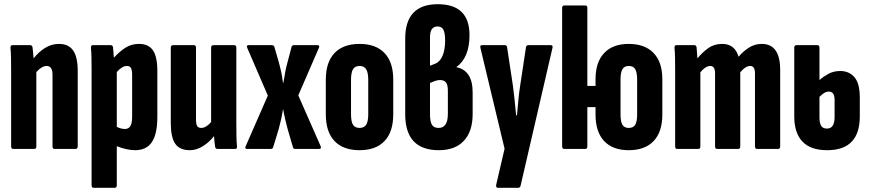

<svg xmlns="http://www.w3.org/2000/svg" viewBox="-20 -709 4138 914"><path d="M44 0Q33 0 33 -12V-367Q33 -403 32.5 -431.5Q32 -460 30 -481Q29 -494 39 -494H124Q133 -494 135 -483Q136 -473 137.5 -459Q139 -445 140 -431Q163 -461 194 -480.5Q225 -500 261 -500Q306 -500 328 -469Q350 -438 350 -371V-12Q350 0 339 0H240Q230 0 230 -12V-353Q230 -395 202 -395Q179 -395 153 -366V-12Q153 0 143 0Z M426 185Q416 185 416 173V-371Q416 -404 415.5 -432Q415 -460 413 -481Q412 -494 422 -494H507Q516 -494 518 -484Q519 -475 520 -462Q521 -449 522 -434Q548 -463 576.5 -481.5Q605 -500 642 -500Q687 -500 708 -469.5Q729 -439 729 -371V-152Q729 -71 703 -32.5Q677 6 623 6Q602 6 579 0.5Q556 -5 536 -13V173Q536 185 526 185ZM584 -395Q572 -395 559.5 -387Q547 -379 536 -366V-105Q546 -100 556 -97.5Q566 -95 575 -95Q592 -95 600.5 -108.5Q609 -122 609 -155V-353Q609 -375 603.5 -385Q598 -395 584 -395Z M884 6Q835 6 814 -25Q793 -56 793 -123V-482Q793 -494 804 -494H903Q913 -494 913 -482V-143Q913 -118 918.5 -109Q924 -100 938 -100Q961 -100 985 -128V-482Q985 -494 997 -494H1095Q1105 -494 1105 -482V-127Q1105 -91 1105.5 -62.5Q1106 -34 1108 -13Q1110 0 1099 0H1015Q1006 0 1004 -11Q1002 -21 1001 -34.5Q1000 -48 999 -61Q975 -31 945 -12.5Q915 6 884 6Z M1157 0Q1143 0 1150 -14L1255 -254L1157 -481Q1151 -494 1164 -494H1274Q1284 -494 1286 -486L1308 -410Q1313 -392 1318 -370Q1323 -348 1327 -315H1329Q1334 -348 1338.5 -370Q1343 -392 1348 -410L1368 -486Q1370 -494 1379 -494H1491Q1504 -494 1498 -481L1400 -255L1506 -14Q1512 0 1499 0H1387Q1376 0 1375 -7L1350 -92Q1345 -111 1339.5 -133.5Q1334 -156 1328 -188H1327Q1322 -156 1316.5 -133.5Q1311 -111 1306 -92L1280 -7Q1278 0 1268 0Z M1692 6Q1614 6 1572.5 -37.5Q1531 -81 1531 -165V-330Q1531 -413 1572.5 -456.5Q1614 -500 1692 -500Q1769 -500 1810.5 -456.5Q1852 -413 1852 -330V-165Q1852 -81 1810.5 -37.5Q1769 6 1692 6ZM1692 -100Q1713 -100 1723 -115Q1733 -130 1733 -166V-328Q1733 -364 1723 -379.5Q1713 -395 1692 -395Q1670 -395 1660.5 -379.5Q1651 -364 1651 -328V-166Q1651 -130 1660.5 -115Q1670 -100 1692 -100Z M2069 6Q1909 6 1909 -165V-525Q1909 -689 2064 -689Q2215 -689 2215 -542Q2215 -435 2153 -390V-389Q2190 -382 2210 -352.5Q2230 -323 2230 -268V-166Q2230 -84 2188.5 -39Q2147 6 2069 6ZM2027 -396 2050 -405Q2074 -414 2086.5 -443Q2099 -472 2099 -516Q2099 -551 2091 -567Q2083 -583 2063 -583Q2027 -583 2027 -533ZM2068 -100Q2112 -100 2112 -167V-278Q2112 -305 2103 -316.5Q2094 -328 2075 -328Q2063 -328 2050.5 -323.5Q2038 -319 2027 -314V-165Q2027 -131 2036 -115.5Q2045 -100 2068 -100Z M2350 185Q2340 185 2342 171L2382 -1L2267 -481Q2264 -494 2274 -494H2383Q2393 -494 2394 -484L2422 -299Q2426 -268 2430 -230.5Q2434 -193 2437 -160H2441Q2444 -193 2447.5 -231Q2451 -269 2456 -300L2484 -485Q2486 -494 2495 -494H2602Q2613 -494 2610 -481L2458 176Q2456 185 2446 185Z M2667 0Q2656 0 2656 -12V-672Q2656 -683 2667 -683H2766Q2776 -683 2776 -672V-300H2815V-332Q2815 -413 2856 -456.5Q2897 -500 2973 -500Q3050 -500 3091.5 -456.5Q3133 -413 3133 -332V-164Q3133 -81 3091.5 -37.5Q3050 6 2973 6Q2897 6 2856 -37.5Q2815 -81 2815 -164V-199H2776V-12Q2776 0 2766 0ZM2973 -100Q2995 -100 3004 -115Q3013 -130 3013 -164V-331Q3013 -364 3004 -379.5Q2995 -395 2973 -395Q2952 -395 2943 -379.5Q2934 -364 2934 -331V-164Q2934 -130 2943 -115Q2952 -100 2973 -100Z M3204 0Q3194 0 3194 -12V-367Q3194 -403 3193.5 -431.5Q3193 -460 3191 -481Q3190 -494 3200 -494H3286Q3294 -494 3296 -484Q3297 -473 3298 -459Q3299 -445 3300 -431Q3325 -461 3352.5 -480.5Q3380 -500 3418 -500Q3478 -500 3496 -439Q3519 -466 3546.5 -483Q3574 -500 3606 -500Q3694 -500 3694 -376V-12Q3694 0 3684 0H3584Q3574 0 3574 -12V-360Q3574 -395 3551 -395Q3529 -395 3504 -365V-12Q3504 0 3494 0H3394Q3384 0 3384 -12V-360Q3384 -395 3361 -395Q3339 -395 3314 -365V-12Q3314 0 3304 0Z M3918 6Q3839 6 3800 -35Q3761 -76 3761 -155V-482Q3761 -494 3772 -494H3871Q3881 -494 3881 -482V-328Q3899 -344 3923.5 -357.5Q3948 -371 3980 -371Q4022 -371 4047.5 -341.5Q4073 -312 4073 -245V-155Q4073 6 3918 6ZM3881 -152Q3881 -123 3889 -110Q3897 -97 3917 -97Q3953 -97 3953 -152V-231Q3953 -254 3946 -263.5Q3939 -273 3926 -273Q3913 -273 3902 -265.5Q3891 -258 3881 -248Z"/></svg>

Font: Sofia Sans Extra Condensed ExtraBold
Style: Regular
Weight: 800
Designer: Botio Nikoltchev, Ani Petrova
Foundry: lettersoup
Version: Version 4.101; ttfautohint (v1.8.4.7-5d5b)